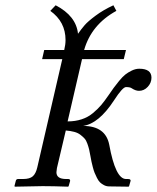

<svg xmlns="http://www.w3.org/2000/svg" viewBox="-20 -700 589 721"><path d="M193.8 -68.8Q191.9 -57.1 191.9 -53.2Q191.9 -27.8 228 -27.8H235.8Q244.6 -27.8 243.2 -20L237.8 -1L235.8 1Q179.2 -1 140.1 -1L36.1 1L34.2 -1L39.1 -20Q40.5 -27.8 47.9 -27.8H66.9Q91.8 -27.8 103.3 -38.1Q114.7 -48.3 120.1 -71.8L213.9 -478H138.2L146 -512.2H221.2Q226.1 -532.7 226.1 -549.8Q226.1 -618.2 168.9 -659.2L189 -680.2Q266.1 -640.1 272.9 -573.2Q285.6 -591.3 297.9 -605.5Q310.1 -619.6 338.9 -641.1Q367.7 -662.6 405.8 -680.2L417 -659.2Q323.2 -607.9 295.9 -512.2H453.1L444.8 -478H288.1L233.9 -244.1Q262.7 -244.1 286.6 -252Q310.5 -259.8 329.1 -275.4Q347.7 -291 359.9 -305.4Q372.1 -319.8 387.2 -341.8Q400.4 -360.8 407 -370.1Q413.6 -379.4 427 -395.8Q440.4 -412.1 450.7 -420.2Q460.9 -428.2 475.1 -435.1Q489.3 -441.9 502.9 -441.9Q548.8 -441.9 548.8 -408.2Q548.8 -389.2 534.9 -374Q521 -358.9 502 -358.9Q489.3 -358.9 475.1 -368.2Q469.2 -373 453.1 -373Q440.4 -373 408.2 -323.2Q351.1 -235.8 292 -227.1Q376 -227.1 390.1 -157.2Q413.6 -27.8 453.1 -27.8H460Q462.9 -27.8 465.3 -27.3Q467.8 -26.9 469.5 -24.9Q471.2 -22.9 470.2 -20L464.8 -1L462.9 1L390.1 0Q379.9 0 370.8 -4.6Q361.8 -9.3 355.7 -15.1Q349.6 -21 344 -32.2Q338.4 -43.5 335.2 -51.3Q332 -59.1 328.4 -73Q324.7 -86.9 323.5 -93.3Q322.3 -99.6 319.8 -112.8Q316.9 -129.4 314.7 -138.7Q312.5 -147.9 308.1 -160.4Q303.7 -172.9 297.6 -179.7Q291.5 -186.5 282 -193.8Q272.5 -201.2 258.8 -204.8Q245.1 -208.5 227.1 -210Z"/></svg>

Font: Common Serif News
Style: Italic
Weight: 450
Italic angle: -12°
Designer: Philipp H. Poll, Khaled Hosny
Foundry: Stefan Peev, Context Ltd.
Version: Version 1.026